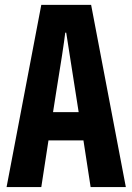

<svg xmlns="http://www.w3.org/2000/svg" viewBox="-20 -763 540 783"><path d="M196.3 -305.7H300.8L288.1 -386.7L250 -629.9H246.1Q238.3 -564.5 209 -386.7ZM349.6 0 320.3 -190.4H177.7L148.4 0H6.8L148.4 -743.2H351.6L493.2 0Z"/></svg>

Font: GenEi Gothic M Regular
Style: Bold
Weight: 700
Designer: o_tamon (Modified); [Source Han Sans]
Ryoko NISHIZUKA  (kana & ideographs); Paul D. Hunt (Latin, Greek & Cyrillic); Wenl
Version: Version 1.1a;Original Version 1.004